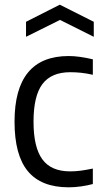

<svg xmlns="http://www.w3.org/2000/svg" viewBox="-20 -789 453 819"><path d="M91 -696 235 -769 380 -696V-632L236 -704L91 -632ZM273 10Q156 10 99 -58.5Q42 -127 42 -270Q42 -550 273 -550Q317 -550 376 -536V-470Q350 -476 326.5 -478.5Q303 -481 280 -481Q199 -481 161 -430.5Q123 -380 123 -270Q123 -161 160.5 -109.5Q198 -58 279 -58Q302 -58 324.5 -61Q347 -64 376 -70V-4Q354 2 326.5 6Q299 10 273 10Z"/></svg>

Font: Encode Sans Condensed
Style: Regular
Weight: 400
Designer: Pablo Impallari, Andres Torresi
Foundry: Pablo Impallari, Andres Torresi
Version: Version 1.000; ttfautohint (v1.00) -l 8 -r 50 -G 200 -x 14 -